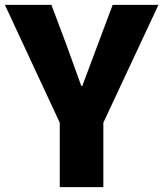

<svg xmlns="http://www.w3.org/2000/svg" viewBox="-29 -764 667 784"><path d="M215 -263 -9 -744H181L243 -579L303 -413H307L431 -744H618L393 -263V0H215Z"/></svg>

Font: Source Han Sans CN Heavy
Style: Bold
Weight: 900
Designer: Ryoko NISHIZUKA (kana & ideographs); Paul D. Hunt (Latin, Greek & Cyrillic); Wenlong ZHANG (bopomofo); Sandoll Communica
Foundry: Adobe Systems Incorporated
Version: Version 1.000;PS 1;hotconv 1.0.78;makeotf.lib2.5.61930